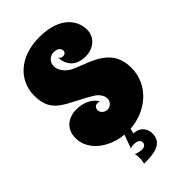

<svg xmlns="http://www.w3.org/2000/svg" viewBox="-290 -811 1143 1143"><g transform="rotate(-45 281.5 -239.0)"><path d="M362 156C362 109 330 76 282 76L290 44C430 34 550 -65 550 -210C550 -371 416 -401 308 -446C263 -464 229 -503 229 -542C229 -582 261 -602 287 -602C325 -602 336 -582 336 -568C336 -557 329 -545 311 -545C304 -545 292 -547 284 -560C284 -539 293 -449 405 -449C472 -449 524 -492 524 -557C524 -635 462 -726 291 -726C122 -726 23 -626 23 -501C23 -344 127 -340 279 -246C305 -228 320 -203 320 -180C320 -157 300 -133 274 -133C251 -133 229 -150 229 -172C229 -193 240 -203 258 -203C263 -203 269 -202 276 -200C254 -242 199 -266 145 -266C74 -266 18 -227 18 -147C18 -47 117 32 239 43L208 128C219 124 231 123 242 123C260 123 284 131 284 152C284 173 267 180 249 180C238 180 208 175 200 167C204 178 205 192 205 204C205 220 203 234 200 248C269 248 362 246 362 156Z"/></g></svg>

Font: Spicy Rice
Style: Regular
Weight: 400
Designer: Astigmatic (AOETI)
Foundry: Astigmatic (AOETI)
Version: Version 1.000